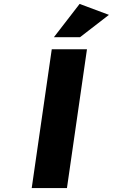

<svg xmlns="http://www.w3.org/2000/svg" viewBox="-20 -949 570 969"><path d="M140.1 0 241.2 -700.2H418.9L317.9 0ZM252 -761.2 381.8 -929.2 529.8 -874 383.8 -761.2Z"/></svg>

Font: Trueno
Style: Bold Italic
Weight: 700
Designer: Julieta Ulanovsky
Foundry: Julieta Ulanovsky
Version: Version 3.001b | FøM Fix